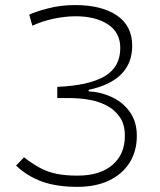

<svg xmlns="http://www.w3.org/2000/svg" viewBox="-20 -723 626 753"><path d="M284.2 9.8Q201.7 9.8 144 -11.2Q86.4 -32.2 43 -73.7L74.2 -106Q107.9 -80.1 137.7 -64.2Q167.5 -48.3 202.1 -41.3Q236.8 -34.2 284.2 -34.2Q371.6 -34.2 420.7 -75.9Q469.7 -117.7 469.7 -189.9Q469.7 -234.4 450.7 -262.5Q431.6 -290.5 403.1 -306.4Q374.5 -322.3 344.2 -328.9Q314 -335.4 290.8 -336.9Q267.6 -338.4 260.7 -338.4H204.6V-382.3Q329.1 -387.7 390.4 -423.8Q451.7 -460 451.7 -534.7Q451.7 -595.7 403.3 -627.4Q355 -659.2 276.4 -659.2Q236.8 -659.2 191.7 -649.9Q146.5 -640.6 106.9 -622.1L94.7 -665.5Q117.7 -676.8 167.5 -689.9Q217.3 -703.1 274.9 -703.1Q378.4 -703.1 438.5 -662.4Q498.5 -621.6 498.5 -543.9Q498.5 -407.2 327.6 -370.6V-364.7Q376 -362.3 419.2 -342Q462.4 -321.8 489.5 -283.7Q516.6 -245.6 516.6 -189.9Q516.6 -130.4 488.3 -85.2Q460 -40 407.7 -15.1Q355.5 9.8 284.2 9.8Z"/></svg>

Font: Cascadia Mono ExtraLight
Style: Regular
Weight: 200
Monospace: yes
Designer: Aaron Bell
Foundry: Saja Typeworks
Version: Version 2404.023; ttfautohint (v1.8.4)